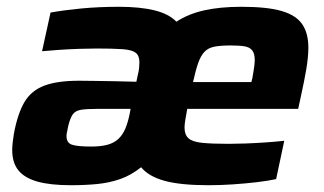

<svg xmlns="http://www.w3.org/2000/svg" viewBox="-20 -538 955 566"><path d="M189 8Q129 8 91 -2.5Q53 -13 34.5 -35.5Q16 -58 16 -96Q16 -106 17.5 -119Q19 -132 21 -144Q32 -203 52 -237Q72 -271 110.5 -285.5Q149 -300 213 -300Q231 -300 260 -299.5Q289 -299 321.5 -298.5Q354 -298 382 -297L386 -316Q389 -327 390 -337Q391 -347 391 -354Q391 -374 380 -382.5Q369 -391 341.5 -393Q314 -395 266 -395Q243 -395 213 -394Q183 -393 154 -391Q125 -389 104 -387L129 -501Q168 -508 219.5 -513Q271 -518 331 -518Q393 -518 435.5 -507.5Q478 -497 500 -474Q535 -497 582 -507.5Q629 -518 691 -518Q768 -518 810.5 -505.5Q853 -493 871 -466.5Q889 -440 889 -398Q889 -370 883 -334.5Q877 -299 867 -254L859 -217H532Q529 -200 526.5 -186Q524 -172 524 -162Q524 -141 535.5 -130.5Q547 -120 575.5 -117Q604 -114 654 -114Q675 -114 703 -115Q731 -116 761 -118Q791 -120 818 -123L794 -10Q771 -5 737.5 -1Q704 3 667 5.5Q630 8 595 8Q512 8 465 -5Q418 -18 396 -45Q366 -21 334 -10Q302 1 266.5 4.5Q231 8 189 8ZM249 -106Q278 -106 297.5 -111.5Q317 -117 329.5 -129Q342 -141 349.5 -159Q357 -177 362 -201L365 -217H264Q236 -217 219.5 -214.5Q203 -212 195 -201.5Q187 -191 181 -166Q180 -159 178 -151Q176 -143 176 -137Q176 -117 192 -111.5Q208 -106 249 -106ZM549 -296H721L724 -308Q726 -320 727.5 -329Q729 -338 730 -346Q731 -354 731 -360Q731 -380 723.5 -389.5Q716 -399 700.5 -401.5Q685 -404 660 -404Q631 -404 612.5 -400.5Q594 -397 583 -385.5Q572 -374 564.5 -353Q557 -332 549 -296Z"/></svg>

Font: Saira SemiExpanded
Style: Bold Italic
Weight: 700
Width: 6
Italic angle: -12°
Designer: Hector Gatti with collaboration of the Omnibus-Type team
Foundry: Omnibus-Type
Version: Version 1.101